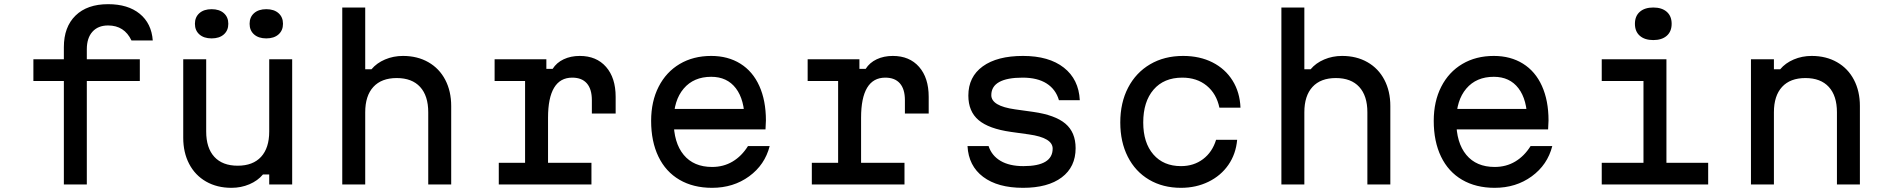

<svg xmlns="http://www.w3.org/2000/svg" viewBox="-20 -884 9040 920"><path d="M286 0V-496H140V-600H286V-658Q286 -755 342 -809.5Q398 -864 498 -864Q593 -864 649.5 -818Q706 -772 712 -690H610Q593 -726 565 -744Q537 -762 498 -762Q450 -762 423 -732Q396 -702 396 -648V-600H650V-496H396V0Z M1380 0H1270V-48H1240Q1215 -18 1175 -1Q1135 16 1089 16Q1020 16 967.5 -14Q915 -44 886.5 -98.5Q858 -153 858 -224V-600H968V-254Q968 -175 1007 -132.5Q1046 -90 1119 -90Q1192 -90 1231 -132.5Q1270 -175 1270 -254V-600H1380ZM914 -770Q914 -802 935.5 -821Q957 -840 994 -840Q1031 -840 1052.5 -821Q1074 -802 1074 -770Q1074 -738 1052.5 -719Q1031 -700 994 -700Q957 -700 935.5 -719Q914 -738 914 -770ZM1176 -770Q1176 -802 1197.5 -821Q1219 -840 1256 -840Q1293 -840 1314.5 -821Q1336 -802 1336 -770Q1336 -738 1314.5 -719Q1293 -700 1256 -700Q1219 -700 1197.5 -719Q1176 -738 1176 -770Z M1620 -848H1730V-552H1760Q1785 -582 1825 -599Q1865 -616 1911 -616Q1980 -616 2032.5 -586Q2085 -556 2113.5 -501.5Q2142 -447 2142 -376V0H2032V-346Q2032 -425 1993 -467.5Q1954 -510 1881 -510Q1808 -510 1769 -467.5Q1730 -425 1730 -346V0H1620Z M2598 -600V-554H2628Q2647 -584 2681 -600Q2715 -616 2758 -616Q2838 -616 2884 -563.5Q2930 -511 2930 -420V-340H2816V-404Q2816 -457 2792 -484.5Q2768 -512 2722 -512Q2664 -512 2635 -463.5Q2606 -415 2606 -320V-104H2814V0H2370V-104H2496V-496H2350V-600Z M3585 -362 3548 -305Q3548 -406 3506 -461Q3464 -516 3388 -516Q3304 -516 3256 -459.5Q3208 -403 3208 -305Q3208 -200 3256 -142Q3304 -84 3392 -84Q3447 -84 3490.5 -110Q3534 -136 3564 -184H3668Q3645 -94 3569.5 -39Q3494 16 3392 16Q3302 16 3236 -22.5Q3170 -61 3135 -133.5Q3100 -206 3100 -305Q3100 -398 3136 -468.5Q3172 -539 3237 -577.5Q3302 -616 3388 -616Q3468 -616 3527.5 -579Q3587 -542 3618.5 -472Q3650 -402 3650 -307Q3650 -292 3648 -264H3185V-362Z M4098 -600V-554H4128Q4147 -584 4181 -600Q4215 -616 4258 -616Q4338 -616 4384 -563.5Q4430 -511 4430 -420V-340H4316V-404Q4316 -457 4292 -484.5Q4268 -512 4222 -512Q4164 -512 4135 -463.5Q4106 -415 4106 -320V-104H4314V0H3870V-104H3996V-496H3850V-600Z M4884 -88Q4954 -88 4989 -109Q5024 -130 5024 -172Q5024 -198 4995.5 -215Q4967 -232 4910 -240L4824 -252Q4718 -267 4669 -308.5Q4620 -350 4620 -426Q4620 -516 4689 -566Q4758 -616 4882 -616Q5006 -616 5077.5 -560Q5149 -504 5154 -404H5054Q5039 -456 4995 -484Q4951 -512 4880 -512Q4806 -512 4768 -491Q4730 -470 4730 -428Q4730 -402 4758.5 -385Q4787 -368 4844 -360L4930 -348Q5036 -333 5085 -291.5Q5134 -250 5134 -174Q5134 -84 5067.5 -34Q5001 16 4882 16Q4761 16 4691 -36.5Q4621 -89 4616 -184H4717Q4732 -138 4774.5 -113Q4817 -88 4884 -88Z M5348 -297Q5348 -392 5385.5 -464Q5423 -536 5491 -576Q5559 -616 5649 -616Q5729 -616 5790 -585Q5851 -554 5886 -498Q5921 -442 5924 -368H5823Q5809 -435 5762 -473.5Q5715 -512 5645 -512Q5557 -512 5507.5 -454.5Q5458 -397 5458 -297Q5458 -200 5506.5 -144Q5555 -88 5639 -88Q5700 -88 5744.5 -121.5Q5789 -155 5807 -214H5908Q5902 -146 5866 -94Q5830 -42 5770.5 -13Q5711 16 5639 16Q5552 16 5486 -23Q5420 -62 5384 -133Q5348 -204 5348 -297Z M6120 -848H6230V-552H6260Q6285 -582 6325 -599Q6365 -616 6411 -616Q6480 -616 6532.5 -586Q6585 -556 6613.5 -501.5Q6642 -447 6642 -376V0H6532V-346Q6532 -425 6493 -467.5Q6454 -510 6381 -510Q6308 -510 6269 -467.5Q6230 -425 6230 -346V0H6120Z M7335 -362 7298 -305Q7298 -406 7256 -461Q7214 -516 7138 -516Q7054 -516 7006 -459.5Q6958 -403 6958 -305Q6958 -200 7006 -142Q7054 -84 7142 -84Q7197 -84 7240.5 -110Q7284 -136 7314 -184H7418Q7395 -94 7319.5 -39Q7244 16 7142 16Q7052 16 6986 -22.5Q6920 -61 6885 -133.5Q6850 -206 6850 -305Q6850 -398 6886 -468.5Q6922 -539 6987 -577.5Q7052 -616 7138 -616Q7218 -616 7277.5 -579Q7337 -542 7368.5 -472Q7400 -402 7400 -307Q7400 -292 7398 -264H6935V-362Z M7965 -600V-104H8165V0H7655V-104H7855V-496H7655V-600ZM7814 -770Q7814 -807 7837.5 -827.5Q7861 -848 7902 -848Q7943 -848 7966.5 -827.5Q7990 -807 7990 -770Q7990 -733 7966.5 -712.5Q7943 -692 7902 -692Q7861 -692 7837.5 -712.5Q7814 -733 7814 -770Z M8370 -600H8480V-552H8510Q8535 -582 8575 -599Q8615 -616 8661 -616Q8730 -616 8782.5 -586Q8835 -556 8863.5 -501.5Q8892 -447 8892 -376V0H8782V-346Q8782 -425 8743 -467.5Q8704 -510 8631 -510Q8558 -510 8519 -467.5Q8480 -425 8480 -346V0H8370Z"/></svg>

Font: Martian Mono VF sWd Rg
Style: Regular
Weight: 400
Width: 6
Monospace: yes
Designer: Roman Shamin
Foundry: Evil Martians
Version: Version 1.100